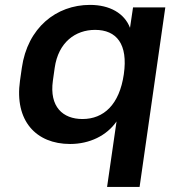

<svg xmlns="http://www.w3.org/2000/svg" viewBox="-20 -569 700 773"><path d="M542 183.6 645.5 -539.1H515.6L503.4 -457C481 -515.6 421.9 -549.3 342.3 -549.3C206.1 -549.3 90.8 -457 67.9 -295.9L60.5 -244.1C37.6 -83 125 10.7 262.2 10.7C340.8 10.7 409.7 -22.9 449.2 -80.1L411.1 183.6ZM312 -89.8C232.9 -89.8 178.2 -139.2 192.9 -244.1L200.2 -295.9C214.8 -398.9 283.7 -448.7 362.8 -448.7C449.2 -448.7 496.1 -391.6 478.5 -270C460.9 -148.4 397.9 -89.8 312 -89.8Z"/></svg>

Font: Winston SemiBold
Style: Italic
Weight: 600
Italic angle: -8.13011°
Designer: Vernon Adams, Kim Jin-seong, David Berlow, Cristiano Sobral
Foundry: The Winston Project Authors
Version: Version 3.004